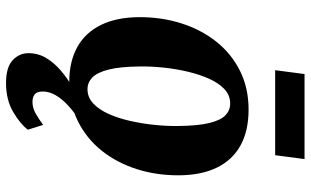

<svg xmlns="http://www.w3.org/2000/svg" viewBox="-212 -576 1006 621"><g transform="rotate(90 290.5 -265.0)"><path d="M334 -566.5Q402 -566.5 449.2 -540.8Q496.5 -515 521.2 -464.8Q546 -414.5 546.5 -342Q547 -270 526.8 -205.8Q506.5 -141.5 467.5 -92.2Q428.5 -43 372.2 -14.8Q316 13.5 244.5 13.5Q178.5 13.5 131.8 -12.5Q85 -38.5 60.2 -89Q35.5 -139.5 35 -211.5Q34.5 -284 54.8 -348.2Q75 -412.5 113.8 -461.5Q152.5 -510.5 208.2 -538.5Q264 -566.5 334 -566.5ZM314.5 -507Q288 -507 268.2 -488.8Q248.5 -470.5 234.5 -439.5Q220.5 -408.5 211.5 -370.5Q202.5 -332.5 198.2 -292.2Q194 -252 194.5 -216Q195 -151 204.5 -113.8Q214 -76.5 230.2 -61Q246.5 -45.5 268 -45.5Q294 -45.5 313.8 -63.8Q333.5 -82 347.5 -112.8Q361.5 -143.5 370.2 -181.8Q379 -220 383.2 -260.2Q387.5 -300.5 387 -337.5Q386.5 -403.5 377.2 -440.2Q368 -477 352 -492Q336 -507 314.5 -507ZM248 218Q197.5 218 174.5 196.8Q151.5 175.5 151.5 145.5Q151.5 114 167.2 88Q183 62 207.5 41Q232 20 260.5 3.5Q289 -13 314.5 -26L340.5 -35L374.5 -23.5Q343 -3.5 320.8 17.2Q298.5 38 287.2 58Q276 78 275.5 97Q275 117.5 284.5 125Q294 132.5 308.5 132.5Q328 132.5 345.5 122.8Q363 113 383.5 98L399 147.5Q380 172.5 341 195.2Q302 218 248 218ZM219 -747.5H494L481.5 -652.5H206.5Z"/></g></svg>

Font: Merriweather 24pt ExtraBold
Style: Italic
Weight: 800
Italic angle: -7.8°
Version: Version 2.101